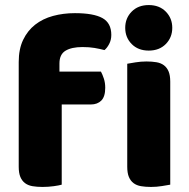

<svg xmlns="http://www.w3.org/2000/svg" viewBox="-20 -731 749 759"><path d="M54 -486Q54 -537 71.5 -573.5Q89 -610 119 -633.5Q149 -657 189.5 -668Q230 -679 276 -679Q350 -679 385 -659.5Q420 -640 420 -593Q420 -573 411.5 -557Q403 -541 393 -533Q374 -538 353.5 -541.5Q333 -545 306 -545Q263 -545 239 -530.5Q215 -516 215 -480V-448H379Q385 -437 390.5 -420.5Q396 -404 396 -384Q396 -349 380.5 -333.5Q365 -318 339 -318H224V-1Q214 2 192.5 5Q171 8 148 8Q126 8 108.5 5Q91 2 79 -7Q67 -16 60.5 -31.5Q54 -47 54 -72ZM475 -621Q475 -659 500.5 -685Q526 -711 568 -711Q610 -711 635.5 -685Q661 -659 661 -621Q661 -583 635.5 -557Q610 -531 568 -531Q526 -531 500.5 -557Q475 -583 475 -621ZM653 -1Q642 1 620.5 4.5Q599 8 577 8Q555 8 537.5 5Q520 2 508 -7Q496 -16 489.5 -31.5Q483 -47 483 -72V-479Q494 -481 515.5 -484.5Q537 -488 559 -488Q581 -488 598.5 -485Q616 -482 628 -473Q640 -464 646.5 -448.5Q653 -433 653 -408Z"/></svg>

Font: BALOOCHETTANREGULAR
Style: Book
Weight: 400
Designer: Maithili Shingre and Ek Type
Foundry: Ek Type
Version: Version 1.100;PS 1.000;hotconv 1.0.88;makeotf.lib2.5.647800;